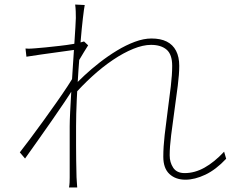

<svg xmlns="http://www.w3.org/2000/svg" viewBox="-20 -797 1040 843"><path d="M973 -100Q928 -52 881.5 -30Q835 -8 794 -8Q751 -8 724 -33Q697 -58 697 -109Q697 -152 703 -204.5Q709 -257 716.5 -312.5Q724 -368 730 -418.5Q736 -469 736 -508Q736 -558 711.5 -579Q687 -600 643 -600Q608 -600 565 -582.5Q522 -565 476 -534Q430 -503 385 -462Q340 -421 299 -374L303 -418Q322 -439 351.5 -466.5Q381 -494 417.5 -522.5Q454 -551 493.5 -575Q533 -599 572 -613.5Q611 -628 645 -628Q685 -628 712 -614.5Q739 -601 753 -574Q767 -547 767 -508Q767 -472 760.5 -420.5Q754 -369 746 -312.5Q738 -256 731.5 -204Q725 -152 725 -115Q725 -84 740.5 -60.5Q756 -37 791 -37Q835 -37 878 -61Q921 -85 964 -131ZM320 -580Q313 -579 288.5 -575.5Q264 -572 231 -567.5Q198 -563 162.5 -558Q127 -553 96 -548L92 -584Q104 -583 115 -583.5Q126 -584 136 -585Q153 -586 181 -589Q209 -592 241 -595.5Q273 -599 302 -604Q331 -609 349 -615L367 -598Q358 -584 348 -567.5Q338 -551 328 -534Q318 -517 310 -502L307 -417Q289 -387 263 -348.5Q237 -310 207.5 -267.5Q178 -225 147.5 -182Q117 -139 90 -101L67 -128Q85 -151 112 -187Q139 -223 169 -264.5Q199 -306 227.5 -346.5Q256 -387 277 -419Q298 -451 306 -467L312 -544ZM313 -718Q313 -731 312.5 -747Q312 -763 310 -777L352 -775Q349 -760 344 -717.5Q339 -675 334 -615.5Q329 -556 324.5 -489.5Q320 -423 317 -358.5Q314 -294 314 -242Q314 -192 314 -158Q314 -124 314.5 -93Q315 -62 316 -19Q317 -6 317.5 4.5Q318 15 319 26H283Q285 15 285.5 4.5Q286 -6 286 -18Q286 -66 286 -98.5Q286 -131 286 -163Q286 -195 286 -242Q286 -264 288 -305Q290 -346 293 -396.5Q296 -447 299.5 -499.5Q303 -552 306 -598.5Q309 -645 311 -677Q313 -709 313 -718Z"/></svg>

Font: Noto Sans KR Thin
Style: Regular
Weight: 100
Designer: Ryoko NISHIZUKA 西塚涼子 (kana, bopomofo & ideographs); Paul D. Hunt (Latin, Greek & Cyrillic); Sandoll Communications 산돌커뮤니
Foundry: Adobe
Version: Version 2.004-H2;hotconv 1.0.118;makeotfexe 2.5.65603